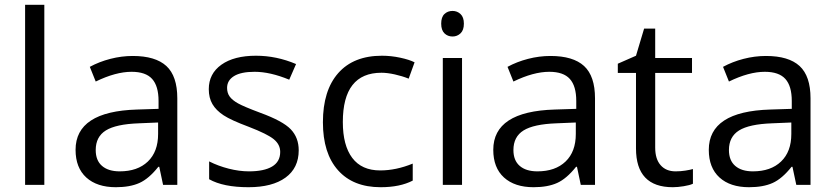

<svg xmlns="http://www.w3.org/2000/svg" viewBox="-20 -780 3520 810"><path d="M167 0H85.9V-759.8H167Z M668 0 651.9 -76.2H647.9Q607.9 -25.9 568.1 -8.1Q528.3 9.8 468.8 9.8Q389.2 9.8 344 -31.2Q298.8 -72.3 298.8 -147.9Q298.8 -310.1 558.1 -317.9L648.9 -320.8V-354Q648.9 -417 621.8 -447Q594.7 -477.1 535.2 -477.1Q468.3 -477.1 383.8 -436L358.9 -498Q398.4 -519.5 445.6 -531.7Q492.7 -543.9 540 -543.9Q635.7 -543.9 681.9 -501.5Q728 -459 728 -365.2V0ZM484.9 -57.1Q560.5 -57.1 603.8 -98.6Q647 -140.1 647 -214.8V-263.2L565.9 -259.8Q469.2 -256.3 426.5 -229.7Q383.8 -203.1 383.8 -147Q383.8 -103 410.4 -80.1Q437 -57.1 484.9 -57.1Z M1240.2 -146Q1240.2 -71.3 1184.6 -30.8Q1128.9 9.8 1028.3 9.8Q921.9 9.8 862.3 -23.9V-99.1Q900.9 -79.6 945.1 -68.4Q989.3 -57.1 1030.3 -57.1Q1093.8 -57.1 1127.9 -77.4Q1162.1 -97.7 1162.1 -139.2Q1162.1 -170.4 1135 -192.6Q1107.9 -214.8 1029.3 -245.1Q954.6 -272.9 923.1 -293.7Q891.6 -314.5 876.2 -340.8Q860.8 -367.2 860.8 -403.8Q860.8 -469.2 914.1 -507.1Q967.3 -544.9 1060.1 -544.9Q1146.5 -544.9 1229 -509.8L1200.2 -443.8Q1119.6 -477.1 1054.2 -477.1Q996.6 -477.1 967.3 -459Q938 -440.9 938 -409.2Q938 -387.7 949 -372.6Q960 -357.4 984.4 -343.8Q1008.8 -330.1 1078.1 -304.2Q1173.3 -269.5 1206.8 -234.4Q1240.2 -199.2 1240.2 -146Z M1585.9 9.8Q1469.7 9.8 1406 -61.8Q1342.3 -133.3 1342.3 -264.2Q1342.3 -398.4 1407 -471.7Q1471.7 -544.9 1591.3 -544.9Q1629.9 -544.9 1668.5 -536.6Q1707 -528.3 1729 -517.1L1704.1 -448.2Q1677.2 -459 1645.5 -466.1Q1613.8 -473.1 1589.4 -473.1Q1426.3 -473.1 1426.3 -265.1Q1426.3 -166.5 1466.1 -113.8Q1505.9 -61 1584 -61Q1650.9 -61 1721.2 -89.8V-18.1Q1667.5 9.8 1585.9 9.8Z M1929.2 0H1848.1V-535.2H1929.2ZM1841.3 -680.2Q1841.3 -708 1855 -720.9Q1868.7 -733.9 1889.2 -733.9Q1908.7 -733.9 1922.9 -720.7Q1937 -707.5 1937 -680.2Q1937 -652.8 1922.9 -639.4Q1908.7 -626 1889.2 -626Q1868.7 -626 1855 -639.4Q1841.3 -652.8 1841.3 -680.2Z M2430.2 0 2414.1 -76.2H2410.2Q2370.1 -25.9 2330.3 -8.1Q2290.5 9.8 2231 9.8Q2151.4 9.8 2106.2 -31.2Q2061 -72.3 2061 -147.9Q2061 -310.1 2320.3 -317.9L2411.1 -320.8V-354Q2411.1 -417 2384 -447Q2356.9 -477.1 2297.4 -477.1Q2230.5 -477.1 2146 -436L2121.1 -498Q2160.6 -519.5 2207.8 -531.7Q2254.9 -543.9 2302.2 -543.9Q2397.9 -543.9 2444.1 -501.5Q2490.2 -459 2490.2 -365.2V0ZM2247.1 -57.1Q2322.8 -57.1 2366 -98.6Q2409.2 -140.1 2409.2 -214.8V-263.2L2328.1 -259.8Q2231.4 -256.3 2188.7 -229.7Q2146 -203.1 2146 -147Q2146 -103 2172.6 -80.1Q2199.2 -57.1 2247.1 -57.1Z M2830.1 -57.1Q2851.6 -57.1 2871.6 -60.3Q2891.6 -63.5 2903.3 -66.9V-4.9Q2890.1 1.5 2864.5 5.6Q2838.9 9.8 2818.4 9.8Q2663.1 9.8 2663.1 -153.8V-472.2H2586.4V-511.2L2663.1 -544.9L2697.3 -659.2H2744.1V-535.2H2899.4V-472.2H2744.1V-157.2Q2744.1 -108.9 2767.1 -83Q2790 -57.1 2830.1 -57.1Z M3339.4 0 3323.2 -76.2H3319.3Q3279.3 -25.9 3239.5 -8.1Q3199.7 9.8 3140.1 9.8Q3060.5 9.8 3015.4 -31.2Q2970.2 -72.3 2970.2 -147.9Q2970.2 -310.1 3229.5 -317.9L3320.3 -320.8V-354Q3320.3 -417 3293.2 -447Q3266.1 -477.1 3206.5 -477.1Q3139.6 -477.1 3055.2 -436L3030.3 -498Q3069.8 -519.5 3116.9 -531.7Q3164.1 -543.9 3211.4 -543.9Q3307.1 -543.9 3353.3 -501.5Q3399.4 -459 3399.4 -365.2V0ZM3156.2 -57.1Q3231.9 -57.1 3275.1 -98.6Q3318.4 -140.1 3318.4 -214.8V-263.2L3237.3 -259.8Q3140.6 -256.3 3097.9 -229.7Q3055.2 -203.1 3055.2 -147Q3055.2 -103 3081.8 -80.1Q3108.4 -57.1 3156.2 -57.1Z"/></svg>

Font: f0_31487 
Style: Regular
Weight: 400
Foundry: Ascender Corporation
Version: Version 1.10